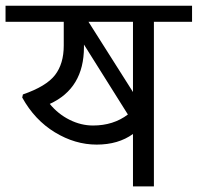

<svg xmlns="http://www.w3.org/2000/svg" viewBox="-35 -667 707 687"><path d="M440.8 0V-187.6Q388.3 -149.6 310.9 -149.6Q233.6 -149.6 161.3 -193.6Q89 -237.6 44.5 -318L47 -329.1Q130.4 -357.9 161.8 -398.4Q193.1 -438.8 193.1 -504V-589H-15.2V-646.6H652.2V-589H515.7V0ZM440.8 -589H281.6L440.8 -337.7ZM297.8 -217.9Q370.6 -217.9 422.6 -257.3L265.4 -507.6V-498.5Q265.4 -350.9 143.1 -295.2Q172.9 -258.8 213.9 -238.4Q254.8 -217.9 297.8 -217.9Z"/></svg>

Font: Khula
Style: Regular
Weight: 400
Designer: Erin McLaughlin, Steve Matteson
Version: Version 1.000;PS 1.0;hotconv 1.0.72;makeotf.lib2.5.5900; ttf